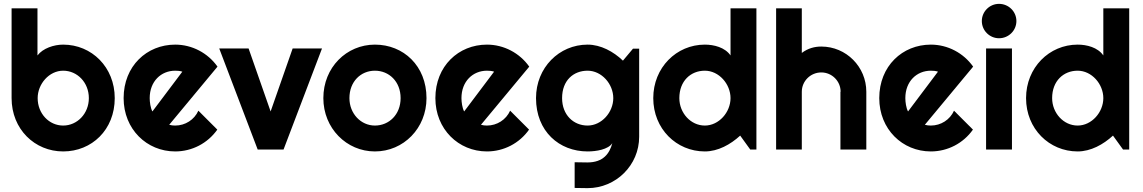

<svg xmlns="http://www.w3.org/2000/svg" viewBox="-20 -774 5917 994"><path d="M574 -266C574 -426 455 -543 307 -543C259 -543 202 -524 174 -487V-731H40V-266C40 -105 160 10 307 10C455 10 574 -102 574 -266ZM440 -266C440 -186 380 -124 307 -124C234 -124 175 -186 175 -266C175 -339 234 -408 307 -408C380 -408 440 -347 440 -266Z M1106 -429C1056 -500 974 -543 887 -543C740 -543 620 -432 620 -266C620 -105 740 10 887 10C974 10 1055 -32 1105 -103L1007 -201C986 -154 939 -124 887 -124C877 -124 866 -125 856 -128ZM769 -197C759 -215 755 -246 755 -266C755 -353 814 -408 887 -408C900 -408 912 -407 924 -403Z M1448 0 1647 -523H1495L1381 -197L1267 -523H1115L1314 0Z M2188 -266C2188 -433 2069 -543 1921 -543C1774 -543 1654 -425 1654 -266C1654 -110 1774 10 1921 10C2069 10 2188 -110 2188 -266ZM2054 -266C2054 -181 1994 -124 1921 -124C1848 -124 1789 -186 1789 -266C1789 -352 1848 -408 1921 -408C1994 -408 2054 -352 2054 -266Z M2720 -429C2670 -500 2588 -543 2501 -543C2354 -543 2234 -432 2234 -266C2234 -105 2354 10 2501 10C2588 10 2669 -32 2719 -103L2621 -201C2600 -154 2553 -124 2501 -124C2491 -124 2480 -125 2470 -128ZM2383 -197C2373 -215 2369 -246 2369 -266C2369 -353 2428 -408 2501 -408C2514 -408 2526 -407 2538 -403Z M3155 -266C3155 -193 3095 -124 3022 -124C2949 -124 2890 -179 2890 -266C2890 -358 2949 -408 3022 -408C3095 -408 3155 -339 3155 -266ZM3289 -522H3257L3205 -460C3156 -507 3090 -543 3022 -543C2875 -543 2755 -424 2755 -266C2755 -94 2875 10 3022 10C3067 10 3129 0 3150 -33C3136 20 3104 67 3021 67L2955 66V199L3022 200C3169 200 3289 81 3289 -66Z M3896 -731H3762V-487C3733 -529 3676 -543 3629 -543C3482 -543 3362 -424 3362 -266C3362 -107 3482 10 3629 10C3697 10 3762 -26 3812 -72L3864 0H3896ZM3762 -266C3762 -193 3702 -124 3629 -124C3556 -124 3497 -189 3497 -266C3497 -355 3556 -408 3629 -408C3702 -408 3762 -339 3762 -266Z M4131 -299C4131 -354 4176 -399 4232 -399C4287 -399 4332 -354 4332 -299H4331V0H4465V-299C4465 -428 4361 -533 4232 -533C4197 -533 4163 -524 4131 -500V-731H3998V0H4131Z M5018 -429C4968 -500 4886 -543 4799 -543C4652 -543 4532 -432 4532 -266C4532 -105 4652 10 4799 10C4886 10 4967 -32 5017 -103L4919 -201C4898 -154 4851 -124 4799 -124C4789 -124 4778 -125 4768 -128ZM4681 -197C4671 -215 4667 -246 4667 -266C4667 -353 4726 -408 4799 -408C4812 -408 4824 -407 4836 -403Z M5242 -665C5242 -714 5202 -754 5152 -754C5103 -754 5063 -714 5063 -665C5063 -616 5103 -576 5152 -576C5202 -576 5242 -616 5242 -665ZM5219 -523H5085V0H5219Z M5826 -731H5692V-487C5663 -529 5606 -543 5559 -543C5412 -543 5292 -424 5292 -266C5292 -107 5412 10 5559 10C5627 10 5692 -26 5742 -72L5794 0H5826ZM5692 -266C5692 -193 5632 -124 5559 -124C5486 -124 5427 -189 5427 -266C5427 -355 5486 -408 5559 -408C5632 -408 5692 -339 5692 -266Z"/></svg>

Font: Righteous
Style: Regular
Weight: 400
Designer: Astigmatic (AOETI)
Foundry: Astigmatic (AOETI)
Version: Version 1.000